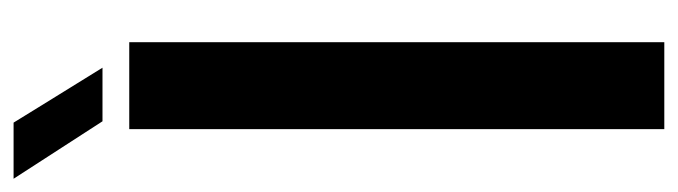

<svg xmlns="http://www.w3.org/2000/svg" viewBox="-414 -630 1013 287"><g transform="rotate(-90 92.5 -486.5)"><path d="M43 0H172.9V-799.8H43V0ZM54.7 -839.8H134.8C93.8 -906.2 66.4 -950.2 52.7 -972.7H-31.2C11.7 -906.2 40 -862.3 54.7 -839.8Z"/></g></svg>

Font: Yellow Ladder Regular
Style: Regular
Weight: 400
Designer: Zima Creative
Version: Version 2.002